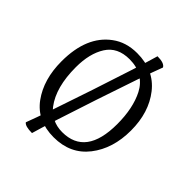

<svg xmlns="http://www.w3.org/2000/svg" viewBox="-234 -936 1170 1170"><g transform="rotate(45 351.5 -351.0)"><path d="M53 -352Q53 -568 182 -663Q249 -713 344 -713Q490 -713 570.5 -610.5Q651 -508 651 -352.5Q651 -197 570.5 -93.5Q490 10 346.5 10Q203 10 128 -93Q53 -196 53 -352ZM361 -49Q564 -49 564 -321Q564 -458 517 -550Q492 -599 446.5 -626.5Q401 -654 338 -654Q234 -654 187 -580Q140 -506 140 -388Q140 -215 212 -120Q236 -88 274.5 -68.5Q313 -49 361 -49ZM517 -762Q473 -648 370.5 -339.5Q268 -31 235 85Q176 85 162 65Q206 -50 309.5 -361.5Q413 -673 445 -787Q504 -787 517 -762Z"/></g></svg>

Font: Esteban
Style: Regular
Weight: 400
Designer: Angelica Diaz Rivera
Foundry: Angelica Diaz Rivera
Version: Version 1.002